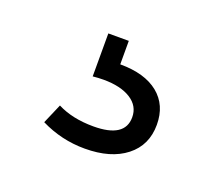

<svg xmlns="http://www.w3.org/2000/svg" viewBox="-54 -74 429 372"><g transform="rotate(20 160.0 112.5)"><path d="M263.4 133.8Q263.4 93.3 235.5 70.6Q207.5 47.9 156.7 47.9V-0.5H114.5V88.1Q120.1 87.4 125.7 87.2Q131.3 86.9 136.7 86.9Q172.1 86.9 192.9 100.1Q213.6 113.3 213.6 136.5Q213.6 178.7 148.7 178.7Q105.2 178.7 74.2 162.8L56.6 203.6Q99.6 224.9 147.5 224.9Q201.2 224.9 232.3 200.4Q263.4 176 263.4 133.8Z"/></g></svg>

Font: Estedad-FD-VF Thin
Style: Regular
Weight: 100
Designer: Amin Abedi
Version: Version 5.0